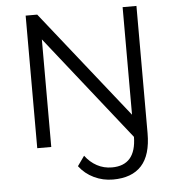

<svg xmlns="http://www.w3.org/2000/svg" viewBox="-59 -755 932 1010"><g transform="rotate(-5 406.5 -250.5)"><path d="M497 199Q444 199 397 176.5Q350 154 319 113L356 61Q382 96 418 115.5Q454 135 497 135Q624 135 626 -15L188 -568V0H114V-700H175L626 -132V-700H699V-28Q699 87 648 143Q597 199 497 199Z"/></g></svg>

Font: Modern
Style: Small
Weight: 400
Designer: Julieta Ulanovsky
Foundry: Julieta Ulanovsky
Version: Version 8.000